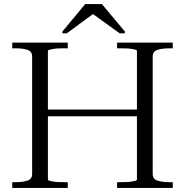

<svg xmlns="http://www.w3.org/2000/svg" viewBox="-20 -918 903 938"><path d="M186 -383H682V-350H186ZM40 0V-28H56Q91 -28 114 -35.5Q137 -43 137 -68V-642Q137 -667 114 -674.5Q91 -682 56 -682H40V-710H311V-682H295Q281 -682 266.5 -681.5Q252 -681 240.5 -679Q229 -677 221.5 -675Q214 -673 214 -670V-41Q214 -37 221.5 -35Q229 -33 240.5 -31Q252 -29 266.5 -28.5Q281 -28 295 -28H311V0ZM552 0V-28H568Q582 -28 596.5 -28.5Q611 -29 623 -31Q635 -33 642 -35Q649 -37 649 -40V-669Q649 -673 642 -675Q635 -677 623 -679Q611 -681 596.5 -681.5Q582 -682 568 -682H552V-710H824V-682H808Q773 -682 749.5 -674.5Q726 -667 726 -642V-68Q726 -43 749.5 -35.5Q773 -28 808 -28H824V0ZM478 -898H396L285 -764V-755H306L446 -858H422L565 -755H590V-764Z"/></svg>

Font: Roboto Serif 120pt Expanded Light
Style: Regular
Weight: 300
Width: 7
Designer: Greg Gazdowicz
Foundry: Commercial Type
Version: Version 1.008